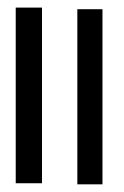

<svg xmlns="http://www.w3.org/2000/svg" viewBox="-20 -460 321 498"><path d="M88.9 15.3H20.8V-440.3H88.9ZM245.8 18.1H180.6V-436.1H245.8Z"/></svg>

Font: Sree Krushnadevaraya
Style: Regular
Weight: 400
Designer: Purushoth Kumar Guthula
Foundry: Andhrapradesh Society for Knowledge Networks
Version: Version 1.0.5; ttfautohint (v1.2.42-39fb)